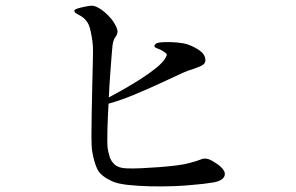

<svg xmlns="http://www.w3.org/2000/svg" viewBox="-20 -735 1040 674"><path d="M381 -654Q394 -632 392.5 -622Q391 -612 384.5 -604Q378 -596 375 -576Q374 -570 372 -542.5Q370 -515 367 -475.5Q364 -436 362 -393Q383 -404 413 -421Q443 -438 473.5 -457.5Q504 -477 527.5 -496Q551 -515 560 -530Q562 -534 565 -540Q568 -546 556 -553Q549 -558 543 -560.5Q537 -563 530 -566Q515 -572 528 -582Q533 -586 554.5 -587Q576 -588 600 -586Q624 -584 639 -579Q662 -571 681 -557.5Q700 -544 701 -525Q702 -511 685.5 -503.5Q669 -496 638 -486Q629 -483 600.5 -469.5Q572 -456 532.5 -438Q493 -420 448.5 -401.5Q404 -383 361 -371Q358 -319 357 -275Q356 -231 358 -214Q360 -202 364.5 -186Q369 -170 382.5 -157.5Q396 -145 424 -144Q446 -143 477.5 -144.5Q509 -146 541.5 -148.5Q574 -151 601 -154.5Q628 -158 642 -162Q670 -169 685.5 -175.5Q701 -182 718 -174Q730 -168 743 -159Q756 -150 764 -139Q772 -128 768 -117Q761 -100 728.5 -94.5Q696 -89 656 -86Q629 -83 589 -81.5Q549 -80 506.5 -81Q464 -82 428 -86Q392 -90 373 -99Q334 -117 322.5 -139.5Q311 -162 304 -202Q301 -218 301 -256Q301 -294 302 -342Q303 -390 304 -438Q305 -486 306 -522.5Q307 -559 306 -574Q304 -602 296 -634.5Q288 -667 258 -682Q251 -686 246 -689Q241 -692 241 -698Q242 -702 253.5 -705.5Q265 -709 280 -712Q295 -715 304 -715Q316 -714 331.5 -704Q347 -694 360.5 -680Q374 -666 381 -654Z"/></svg>

Font: Shippori Mincho TTF
Style: Regular
Weight: 400
Version: Version 2.100